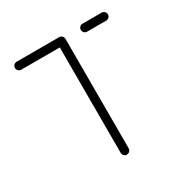

<svg xmlns="http://www.w3.org/2000/svg" viewBox="-126 -626 712 734"><g transform="rotate(-30 229.5 -259.5)"><path d="M247.4 -502.2V-17.8Q247.4 -10.7 242.2 -5.4Q237 0 229.6 0Q222.6 0 217.4 -5.2Q212.2 -10.4 212.2 -17.8V-502.2ZM24.4 -501.1Q24.4 -508.1 29.6 -513.3Q34.8 -518.5 42.2 -518.5H229.6Q237 -518.5 242.2 -513.3Q247.4 -508.1 247.4 -501.1Q247.4 -493.7 242.2 -488.5Q237 -483.3 229.6 -483.3H42.2Q34.8 -483.3 29.6 -488.5Q24.4 -493.7 24.4 -501.1ZM315.2 -501.1Q315.2 -508.1 320.4 -513.3Q325.6 -518.5 333 -518.5H417Q424.4 -518.5 429.6 -513.3Q434.8 -508.1 434.8 -501.1Q434.8 -493.7 429.6 -488.5Q424.4 -483.3 417 -483.3H333Q325.6 -483.3 320.4 -488.5Q315.2 -493.7 315.2 -501.1Z"/></g></svg>

Font: 26F Galaxy Hebrew Light
Style: Regular
Weight: 300
Designer: C₂₉H₂₅N₃O₅
Version: Version 1.000